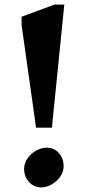

<svg xmlns="http://www.w3.org/2000/svg" viewBox="-20 -806 388 836"><path d="M137 -250 74 -697V-733L217 -786H260L206 -250ZM257 -82Q257 -58 242 -36.5Q227 -15 204 -2.5Q181 10 160 10Q128 10 106.5 -13.5Q85 -37 85 -71Q85 -95 100 -116.5Q115 -138 138 -150.5Q161 -163 183 -163Q216 -163 236.5 -139.5Q257 -116 257 -82Z"/></svg>

Font: Inknut Antiqua Medium
Style: Regular
Weight: 500
Designer: Claus Eggers Sørensen
Foundry: Claus Eggers Sørensen
Version: Version 1.003; ttfautohint (v1.8.2) -l 8 -r 50 -G 200 -x 14 